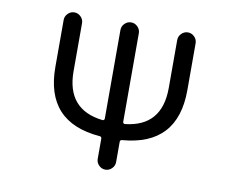

<svg xmlns="http://www.w3.org/2000/svg" viewBox="-79 -859 1159 943"><g transform="rotate(10 500.0 -388.0)"><path d="M547.9 -266.6Q547.9 -262.7 550.8 -260.3Q553.7 -257.8 557.6 -257.8Q739.3 -277.3 739.3 -469.7V-709Q739.3 -727.5 752.9 -741.2Q766.6 -754.9 785.2 -754.9Q803.7 -754.9 817.4 -741.2Q831.1 -727.5 831.1 -709V-474.6Q831.1 -199.2 557.6 -177.7Q547.9 -176.8 547.9 -167V-66.4Q547.9 -47.9 534.2 -34.2Q520.5 -20.5 502 -20.5Q483.4 -20.5 469.7 -34.2Q456.1 -47.9 456.1 -66.4V-167Q456.1 -176.8 446.3 -177.7Q172.9 -199.2 172.9 -474.6V-709Q172.9 -727.5 186.5 -741.2Q200.2 -754.9 218.8 -754.9Q237.3 -754.9 251 -741.2Q264.6 -727.5 264.6 -709V-469.7Q264.6 -278.3 446.3 -257.8Q450.2 -257.8 453.1 -260.3Q456.1 -262.7 456.1 -266.6V-709Q456.1 -727.5 469.7 -741.2Q483.4 -754.9 502 -754.9Q520.5 -754.9 534.2 -741.2Q547.9 -727.5 547.9 -709Z"/></g></svg>

Font: Rounded-X Mgen+ 1mn regular
Style: Regular
Weight: 400
Designer: [Source Han Sans]
Ryoko NISHIZUKA  (kana & ideographs); Paul D. Hunt (Latin, Greek & Cyrillic); Wenlong ZHANG  (bopomofo
Version: Version 1.059.20150602